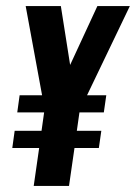

<svg xmlns="http://www.w3.org/2000/svg" viewBox="-20 -611 447 631"><path d="M90.8 0 108.7 -124.7H20.4L28.2 -181.2H116.5L125 -241.5H36.7L44.5 -298H118.3L64.4 -591H180L210.5 -397.6L300 -591H406.7L266.1 -298H329.3L321.2 -241.5H241.1L232.5 -181.2H313L304.9 -124.7H224.8L206.8 0Z"/></svg>

Font: Alumni Sans SC Thin
Style: Italic
Weight: 100
Italic angle: -8°
Designer: Robert E. Leuschke
Foundry: Robert E. Leuschke
Version: Version 1.016